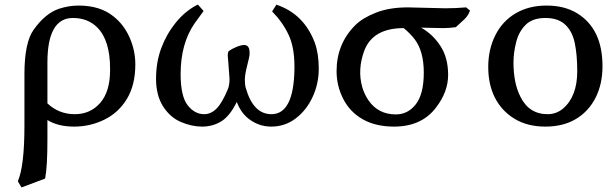

<svg xmlns="http://www.w3.org/2000/svg" viewBox="-20 -530 2670 832"><path d="M57.6 254.9Q85.9 188.5 85.9 14.6V-209Q85.9 -345.7 126 -401.4Q176.8 -472.7 236.3 -492.2Q278.3 -505.9 320.3 -505.9Q414.1 -505.9 471.7 -459Q516.6 -423.8 541.5 -367.7Q566.4 -311.5 566.4 -251Q566.4 -162.1 530.3 -102.1Q494.1 -42 432.6 -11.7Q371.1 18.6 301.3 18.6Q231.4 18.6 185.5 -9.8V73.2Q185.5 192.4 175.8 242.2L174.8 244.1L73.2 282.2L57.6 255.9ZM185.5 -82Q235.4 -35.2 303.7 -35.2Q372.1 -35.2 414.6 -84.5Q457 -133.8 457 -225.6V-232.4Q457 -355.5 401.4 -411.1Q360.4 -452.1 295.9 -452.1Q185.5 -452.1 185.5 -258.8Z M834 -508.8 837.9 -509.8 862.3 -482.4 823.2 -428.7Q762.7 -340.8 762.7 -209Q762.7 -113.3 793 -74.2Q823.2 -35.2 865.2 -35.2Q893.6 -35.2 918 -59.1Q942.4 -83 967.8 -144.5Q974.6 -162.1 974.6 -188.5L969.7 -254.9L966.8 -290Q966.8 -300.8 970.7 -308.6H971.7Q984.4 -318.4 1004.9 -326.7Q1025.4 -335 1038.1 -335Q1061.5 -335 1061.5 -301.8V-294.9Q1061.5 -286.1 1051.3 -246.6Q1041 -207 1041 -184.6Q1041 -162.1 1044.9 -149.4Q1077.1 -35.2 1156.2 -35.2Q1252.9 -35.2 1255.9 -230.5V-243.2Q1255.9 -325.2 1230.5 -379.4Q1205.1 -433.6 1159.2 -480.5L1177.7 -509.8Q1296.9 -469.7 1343.8 -345.7Q1361.3 -297.9 1361.3 -232.4Q1361.3 -167 1334.5 -109.4Q1307.6 -51.8 1261.2 -16.6Q1214.8 18.6 1155.3 18.6Q1095.7 18.6 1048.8 -22.5Q1022.5 -45.9 1005.9 -87.9Q975.6 -26.4 938.5 -3.9Q901.4 18.6 856 18.6Q810.5 18.6 763.7 -1.5Q716.8 -21.5 686.5 -69.3Q656.2 -117.2 656.2 -188.5Q656.2 -259.8 678.2 -319.8Q700.2 -379.9 740.2 -430.2Q780.3 -480.5 834 -508.8Z M1438.5 -221.7Q1438.5 -339.8 1519.5 -420.9Q1550.8 -452.1 1608.9 -475.1Q1667 -498 1747.1 -498L1910.2 -494.1Q1955.1 -494.1 1999 -498H2000L2016.6 -484.4Q2009.8 -462.9 1992.2 -446.3L1955.1 -412.1H1954.1Q1927.7 -408.2 1900.4 -408.2Q1883.8 -408.2 1848.6 -409.2Q1813.5 -410.2 1804.7 -410.2Q1855.5 -381.8 1888.7 -330.6Q1921.9 -279.3 1921.9 -205.6Q1921.9 -131.8 1869.1 -63.5Q1806.6 18.6 1687.5 18.6Q1607.4 18.6 1551.8 -13.2Q1496.1 -44.9 1467.3 -101.6Q1438.5 -158.2 1438.5 -221.7ZM1549.8 -152.3Q1558.6 -122.1 1577.1 -94.7Q1619.1 -34.2 1695.3 -34.2Q1748 -34.2 1782.2 -78.6Q1816.4 -123 1816.4 -215.3Q1816.4 -307.6 1777.3 -359.4Q1757.8 -384.8 1729.5 -408.2Q1595.7 -408.2 1558.6 -310.5Q1528.3 -228.5 1549.8 -152.3Z M2480.5 -472.7Q2590.8 -405.3 2590.8 -243.2Q2590.8 -166 2561 -106.9Q2531.2 -47.9 2476.1 -14.6Q2420.9 18.6 2343.3 18.6Q2265.6 18.6 2210 -15.1Q2154.3 -48.8 2125 -106Q2095.7 -163.1 2095.7 -239.7Q2095.7 -316.4 2126.5 -377.4Q2157.2 -438.5 2214.4 -472.2Q2271.5 -505.9 2348.6 -505.9Q2425.8 -505.9 2480.5 -472.7ZM2205.1 -259.8Q2205.1 -168.9 2235.4 -110.4Q2272.5 -35.2 2353.5 -35.2Q2390.6 -35.2 2419.9 -59.6Q2481.4 -112.3 2481.4 -221.7Q2481.4 -292 2470.7 -343.3Q2460 -394.5 2429.2 -423.3Q2398.4 -452.1 2343.3 -452.1Q2288.1 -452.1 2258.3 -422.9Q2228.5 -393.6 2216.8 -347.7Q2205.1 -301.8 2205.1 -259.8Z"/></svg>

Font: GenEi LateMin P v2
Style: Medium
Weight: 500
Designer: o_tamon (Modified)
Foundry: o_tamon / Adobe Systems Incorporated / FONT 910 / Philipp H. Poll
Version: Version 2.1;Original Version 1.004